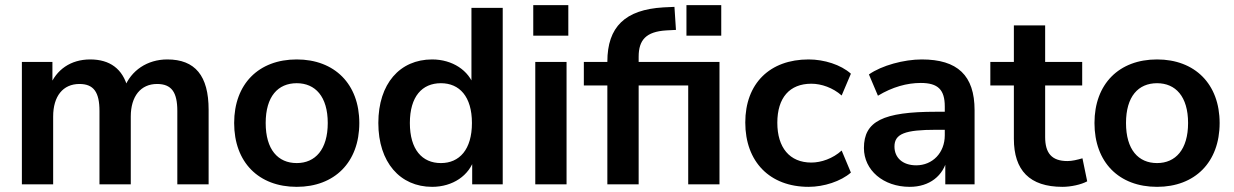

<svg xmlns="http://www.w3.org/2000/svg" viewBox="-20 -722 4834 752"><path d="M65.7 0H188.2V-265.7C188.2 -345.1 226.5 -393.1 291.2 -393.1C347.1 -393.1 369.6 -360.8 369.6 -287.3V0H492.2V-265.7C492.2 -345.1 531.4 -393.1 595.1 -393.1C652 -393.1 674.5 -360.8 674.5 -287.3V0H797.1V-292.2C797.1 -425.5 744.1 -489.2 635.3 -489.2C556.9 -489.2 493.1 -446.1 466.7 -377.5H480.4C460.8 -452.9 409.8 -489.2 333.3 -489.2C256.9 -489.2 200 -449 174.5 -383.3H185.3V-479.4H65.7Z M1142.2 9.8C1290.2 9.8 1387.3 -86.3 1387.3 -240.2C1387.3 -393.1 1290.2 -489.2 1142.2 -489.2C993.1 -489.2 897.1 -393.1 897.1 -240.2C897.1 -86.3 993.1 9.8 1142.2 9.8ZM1142.2 -83.3C1068.6 -83.3 1020.6 -136.3 1020.6 -240.2C1020.6 -344.1 1068.6 -396.1 1142.2 -396.1C1214.7 -396.1 1263.7 -344.1 1263.7 -240.2C1263.7 -136.3 1214.7 -83.3 1142.2 -83.3Z M1672.5 9.8C1752.9 9.8 1818.6 -34.3 1838.2 -102H1829.4V0H1949V-691.2H1826.5V-382.4H1837.3C1816.7 -446.1 1752 -489.2 1672.5 -489.2C1546.1 -489.2 1461.8 -394.1 1461.8 -240.2C1461.8 -86.3 1547.1 9.8 1672.5 9.8ZM1706.9 -83.3C1633.3 -83.3 1585.3 -136.3 1585.3 -240.2C1585.3 -344.1 1633.3 -396.1 1706.9 -396.1C1779.4 -396.1 1828.4 -344.1 1828.4 -240.2C1828.4 -136.3 1779.4 -83.3 1706.9 -83.3Z M2068.6 -582.4H2205.9V-702H2068.6ZM2076.5 0H2199V-479.4H2076.5Z M2358.8 0H2481.4V-387.3H2675.5V0H2798V-479.4H2481.4V-467.6V-500C2481.4 -565.7 2510.8 -598 2589.2 -602.9L2627.5 -604.9L2621.6 -695.1L2578.4 -693.1C2428.4 -684.3 2358.8 -616.7 2358.8 -480.4V-447.1L2394.1 -479.4H2266.7V-387.3H2358.8ZM2668.6 -582.4H2804.9V-702H2668.6Z M3147.1 9.8C3206.9 9.8 3273.5 -11.8 3312.7 -46.1L3276.5 -132.4C3242.2 -101 3196.1 -85.3 3157.8 -85.3C3072.5 -85.3 3024.5 -144.1 3024.5 -241.2C3024.5 -339.2 3072.5 -394.1 3157.8 -394.1C3197.1 -394.1 3242.2 -378.4 3276.5 -348L3312.7 -433.3C3273.5 -468.6 3207.8 -489.2 3147.1 -489.2C2995.1 -489.2 2899 -395.1 2899 -242.2C2899 -88.2 2995.1 9.8 3147.1 9.8Z M3543.1 9.8C3620.6 9.8 3675.5 -33.3 3690.2 -102H3682.4V0H3797.1V-290.2C3797.1 -426.5 3730.4 -489.2 3590.2 -489.2C3520.6 -489.2 3433.3 -465.7 3383.3 -430.4L3418.6 -347.1C3475.5 -381.4 3532.4 -397.1 3586.3 -397.1C3653.9 -397.1 3680.4 -370.6 3680.4 -304.9V-192.2C3680.4 -123.5 3632.4 -74.5 3568.6 -74.5C3514.7 -74.5 3483.3 -104.9 3483.3 -148C3483.3 -198 3524.5 -213.7 3647.1 -213.7H3695.1V-284.3H3646.1C3438.2 -284.3 3363.7 -247.1 3363.7 -142.2C3363.7 -55.9 3439.2 9.8 3543.1 9.8Z M4141.2 9.8C4174.5 9.8 4214.7 1 4238.2 -11.8L4219.6 -102C4199 -96.1 4179.4 -91.2 4160.8 -91.2C4099 -91.2 4073.5 -122.5 4073.5 -185.3V-387.3H4218.6V-479.4H4073.5V-622.5H3951V-479.4H3858.8V-387.3H3951V-178.4C3951 -54.9 4012.7 9.8 4141.2 9.8Z M4511.8 9.8C4659.8 9.8 4756.9 -86.3 4756.9 -240.2C4756.9 -393.1 4659.8 -489.2 4511.8 -489.2C4362.7 -489.2 4266.7 -393.1 4266.7 -240.2C4266.7 -86.3 4362.7 9.8 4511.8 9.8ZM4511.8 -83.3C4438.2 -83.3 4390.2 -136.3 4390.2 -240.2C4390.2 -344.1 4438.2 -396.1 4511.8 -396.1C4584.3 -396.1 4633.3 -344.1 4633.3 -240.2C4633.3 -136.3 4584.3 -83.3 4511.8 -83.3Z"/></svg>

Font: LL Pando Sans
Style: Bold
Weight: 700
Designer: Joshua Smith
Foundry: Joshua Smith
Version: Version 1.000;Glyphs 3.2.1 (3258)